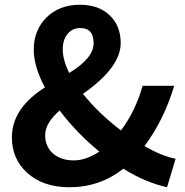

<svg xmlns="http://www.w3.org/2000/svg" viewBox="-20 -774 779 808"><path d="M203 -128Q237 -99 290 -99Q342 -99 398 -136Q302 -215 231 -309Q170 -256 170 -205Q170 -158 203 -128ZM271 -467Q374 -529 374 -592Q374 -656 318 -656Q285 -656 265 -632Q244 -607 244 -566Q244 -523 271 -467ZM683 14Q590 -7 499 -64Q400 14 272 14Q160 14 93 -48Q30 -106 30 -196Q30 -318 169 -406Q122 -494 122 -566Q122 -645 174 -699Q229 -754 316 -754Q395 -754 441 -710Q488 -666 488 -593Q488 -490 329 -379Q395 -297 489 -225Q551 -308 580 -413H713Q671 -271 588 -159Q664 -116 719 -106Z"/></svg>

Font: Noto Sans Tobesmart edit
Style: Bold
Weight: 700
Designer: Ryoko NISHIZUKA  (kana & ideographs); Paul D. Hunt (Latin, Greek & Cyrillic); Wenlong ZHANG  (bopomofo); Sandoll Communi
Foundry: Adobe Systems Incorporated
Version: Version 1.005 Oct 7, 2021